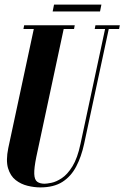

<svg xmlns="http://www.w3.org/2000/svg" viewBox="-20 -809 541 835"><path d="M421 -789 415 -759H209L215 -789ZM155 6Q129 6 100 -1Q71 -8 48 -26Q25 -44 15 -77.5Q5 -111 16 -165L127 -683H82L85 -699H305L302 -683H257L138 -127Q128 -78 129 -52.5Q130 -27 142 -18.5Q154 -10 174 -10Q183 -10 203.5 -14Q224 -18 248.5 -34Q273 -50 295 -85.5Q317 -121 330 -183L437 -683H392L395 -699H501L498 -683H453L346 -184Q334 -128 311.5 -85Q289 -42 251.5 -18Q214 6 155 6Z"/></svg>

Font: Emberly Black
Style: Italic
Weight: 900
Italic angle: -12°
Designer: Rajesh Rajput
Foundry: Rajesh Rajput
Version: Version 1.000